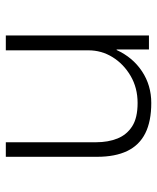

<svg xmlns="http://www.w3.org/2000/svg" viewBox="40 -580 540 660"><g transform="rotate(90 310.0 -250.0)"><path d="M102 0V-492H150V-381H152Q177 -436 225 -468Q273 -500 334 -500Q397 -500 438 -479.5Q479 -459 499 -417.5Q519 -376 519 -314V0H469V-310Q469 -352 456 -384Q443 -416 414 -434.5Q385 -453 334 -453Q282 -453 241 -429Q200 -405 176.5 -367Q153 -329 153 -284V0Z"/></g></svg>

Font: Nunito Sans 7pt ExtraLight
Style: Regular
Weight: 250
Designer: Vernon Adams
Foundry: Vernon Adams
Version: Version 3.101;gftools[0.9.27]